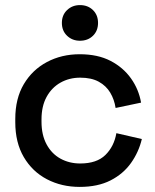

<svg xmlns="http://www.w3.org/2000/svg" viewBox="-20 -720 608 754"><path d="M40 -240V-253Q40 -333 73.5 -389.5Q107 -446 164.5 -476.5Q222 -507 293 -507Q364 -507 414 -481Q464 -455 494.5 -412Q525 -369 534 -317L434 -296Q429 -329 413 -356Q397 -383 368 -399Q339 -415 295 -415Q252 -415 217.5 -395.5Q183 -376 163 -339.5Q143 -303 143 -251V-242Q143 -190 163 -153Q183 -116 217.5 -97Q252 -78 295 -78Q360 -78 394 -111.5Q428 -145 437 -197L537 -174Q525 -123 494.5 -80Q464 -37 414 -11.5Q364 14 293 14Q222 14 164.5 -16Q107 -46 73.5 -103Q40 -160 40 -240ZM223 -630Q223 -661 243.5 -680.5Q264 -700 294 -700Q325 -700 345 -680.5Q365 -661 365 -630Q365 -599 345 -579.5Q325 -560 294 -560Q264 -560 243.5 -579.5Q223 -599 223 -630Z"/></svg>

Font: Space Grotesk Frontify Medium
Style: Regular
Weight: 500
Designer: Florian Karsten
Version: Version 2.000